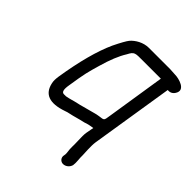

<svg xmlns="http://www.w3.org/2000/svg" viewBox="-183 -603 864 864"><g transform="rotate(45 249.5 -170.5)"><path d="M289 -432H400L356 -151C351 -117 352 -120 323 -116C302 -113 298 -110 273 -104C251 -99 232 -92 211 -88C192 -84 177 -78 154 -74H141C128 -74 124 -88 129 -118C143 -209 147 -220 163 -276C178 -329 195 -371 214 -401C231 -434 236 -432 289 -432ZM360 151C377 151 392 138 396 122C399 101 394 80 395 60C395 56 391 2 395 -22L458 -418C473 -416 485 -422 493 -435C518 -475 455 -490 433 -490L399 -492H264C229 -492 197 -473 179 -452C171 -442 158 -419 140 -382C110 -316 86 -226 68 -112C66 -97 65 -84 68 -71C80 -14 123 2 198 -24C206 -27 213 -29 219 -30C244 -35 270 -44 295 -49L311 -54C320 -57 332 -58 342 -60L335 -22C333 -10 333 7 334 28C336 70 332 67 337 103C338 111 337 114 336 120C332 136 344 151 360 151Z"/></g></svg>

Font: Squarish
Style: It
Weight: 400
Foundry: Cannot Into Space Fonts
Version: Version 0.272